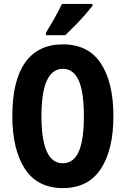

<svg xmlns="http://www.w3.org/2000/svg" viewBox="-20 -952 642 982"><path d="M560 -358Q560 -186 495.5 -88Q431 10 302 10Q171 10 107 -89Q43 -188 43 -359Q43 -539 108.5 -632Q174 -725 302 -725Q432 -725 496 -627.5Q560 -530 560 -358ZM192 -358Q192 -117 301 -117Q356 -117 382.5 -176Q409 -235 409 -358Q409 -481 382.5 -540.5Q356 -600 302 -600Q192 -600 192 -358ZM453 -922Q439 -904 415.5 -877Q392 -850 364.5 -822Q337 -794 314 -772H215V-785Q240 -825 260.5 -862Q281 -899 297 -932H453Z"/></svg>

Font: Noto Sans Bengali ExtraCondensed
Style: Bold
Weight: 700
Width: 2
Designer: Joana Ranito - Universal Thirst; Jelle Bosma - Monotype Design Team
Foundry: Universal Thirst ehf.
Version: Version 3.000; ttfautohint (v1.8.4.7-5d5b)